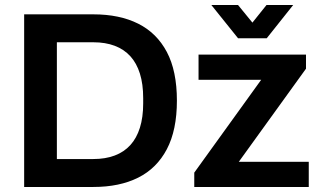

<svg xmlns="http://www.w3.org/2000/svg" viewBox="-20 -743 1277 763"><path d="M76 0V-686H351Q455 -686 529 -649Q603 -612 643 -536.5Q683 -461 683 -343Q683 -226 643 -150Q603 -74 529 -37Q455 0 351 0ZM206 -111H351Q399 -111 436 -125Q473 -139 498 -166.5Q523 -194 536 -235.5Q549 -277 549 -332V-353Q549 -409 536 -450.5Q523 -492 498 -519.5Q473 -547 436 -561Q399 -575 351 -575H206ZM752 0V-57L1018 -426H769V-526H1196V-470L929 -100H1207V0ZM820 -723H926L1011 -619L955 -618L1039 -723H1145L1040 -591H926Z"/></svg>

Font: Archivo SemiBold
Style: Regular
Weight: 600
Designer: Hector Gatti
Foundry: Omnibus-Type
Version: Version 2.001